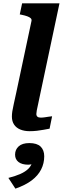

<svg xmlns="http://www.w3.org/2000/svg" viewBox="-20 -778 383 1146"><path d="M168 -653Q170 -663 163 -669.5Q156 -676 142 -681Q128 -686 108 -690L98 -692L112 -758H335L220 -216Q213 -180 207.5 -156.5Q202 -133 199.5 -119Q197 -105 197 -98Q197 -87 203.5 -81.5Q210 -76 223 -76Q236 -76 248 -78Q260 -80 271 -81.5Q282 -83 291 -84L276 -10Q260 -7 241 -3.5Q222 0 201 2.5Q180 5 157 5Q125 5 101 -5Q77 -15 64 -34.5Q51 -54 51 -82Q51 -97 53.5 -113.5Q56 -130 62 -156.5Q68 -183 77 -225ZM72 348 30 284Q73 273 102 260Q131 247 149 229.5Q167 212 173 187Q175 182 178.5 182Q182 182 185.5 184Q189 186 189 191Q182 197 171.5 201Q161 205 149 205Q111 205 90.5 189Q70 173 70 145Q70 115 91.5 95.5Q113 76 155 76Q201 76 222.5 97Q244 118 244 155Q244 197 225.5 233.5Q207 270 169.5 298.5Q132 327 72 348Z"/></svg>

Font: Roboto Serif 20pt SemiBold
Style: Italic
Weight: 600
Italic angle: -10°
Version: Version 1.007